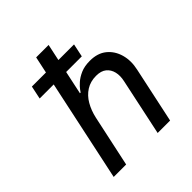

<svg xmlns="http://www.w3.org/2000/svg" viewBox="-203 -904 1047 1047"><g transform="rotate(-45 320.5 -380.0)"><path d="M419 -588H94L110 -664H435ZM173 0H77L190 -530H286L269 -453H275Q275 -453 284 -466Q293 -479 312.5 -496.5Q332 -514 361.5 -527Q391 -540 433 -540Q492 -540 529 -510Q566 -480 580 -430.5Q594 -381 581 -323L512 0H416L486 -329Q494 -365 487 -394Q480 -423 458.5 -440.5Q437 -458 399 -458Q355 -458 322 -437Q289 -416 268 -379.5Q247 -343 237 -298ZM173 0H77L239 -760H335Z"/></g></svg>

Font: Be Vietnam Pro Variable Thin
Style: Italic
Weight: 100
Italic angle: -12°
Designer: Lam Bao, Tony Le, Vietanh Nguyen
Foundry: Yellow Type Foundry
Version: Version 1.002